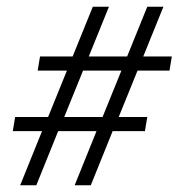

<svg xmlns="http://www.w3.org/2000/svg" viewBox="-20 -551 558 571"><path d="M40 0 105 -161H18L25 -203H123L179 -341H92L99 -383H196L256 -531H304L244 -383H358L418 -531H466L406 -383H491L484 -341H389L333 -203H418L411 -161H315L250 0H202L267 -161H153L88 0ZM171 -203H285L341 -341H227Z"/></svg>

Font: Spectral SC Medium
Style: Italic
Weight: 500
Italic angle: -10°
Designer: Jean-Baptiste Levee
Foundry: Production Type
Version: Version 2.001